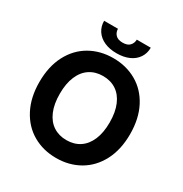

<svg xmlns="http://www.w3.org/2000/svg" viewBox="-202 -1047 1157 1211"><g transform="rotate(30 376.5 -441.5)"><path d="M376.5 9.8Q281.9 9.8 206.9 -33.6Q132 -76.9 89.2 -159.4Q46.4 -241.9 46.4 -353.5Q46.4 -466.6 89.2 -548.7Q132 -630.7 206.9 -673.7Q281.9 -716.8 376.5 -716.8Q471.2 -716.8 546.2 -673.7Q621.1 -630.7 663.9 -548.7Q706.7 -466.6 706.7 -353.5Q706.7 -241.4 663.9 -159.1Q621.1 -76.9 546.2 -33.6Q471.2 9.8 376.5 9.8ZM376.5 -586.7Q321.5 -586.7 280.5 -559.8Q239.5 -532.9 217.2 -480.4Q194.9 -428 194.9 -353.5Q194.9 -279 217.2 -226.6Q239.5 -174.2 280.5 -147.3Q321.5 -120.4 376.5 -120.4Q432 -120.4 472.8 -147.3Q513.6 -174.2 535.9 -226.6Q558.2 -279 558.2 -353.5Q558.2 -428 535.9 -480.4Q513.6 -532.9 472.8 -559.8Q432 -586.7 376.5 -586.7ZM376.5 -753Q325.3 -753 287 -770.2Q248.8 -787.4 227.9 -819Q207 -850.5 207 -891.5H307.9Q307.9 -866 324.8 -848Q341.7 -830.1 376.5 -830.1Q411.3 -830.1 427.9 -847.8Q444.5 -865.4 445 -891.5H546.9Q546.9 -850.5 526 -819Q505.1 -787.4 466.7 -770.2Q428.2 -753 376.5 -753Z"/></g></svg>

Font: Pretendard JP Variable
Style: Regular
Weight: 400
Designer: Base glyphs from Inter by Rasmus Andersson; Hangul glyphs from Noto Sans CJK(Source Han Sans) by Jang Soo-young and Kang
Foundry: Kil Hyung-jin
Version: Version 1.307;Glyphs 3.2 (3192)